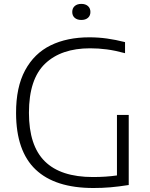

<svg xmlns="http://www.w3.org/2000/svg" viewBox="-20 -936 753 962"><path d="M625 -360V-9Q574 -1 533.2 2.5Q492.5 6 448 6Q256 6 158.5 -86.5Q61 -179 60.5 -369Q60 -499 105.8 -583.8Q151.5 -668.5 233.8 -708.8Q316 -749 427.5 -749Q473 -749 516 -743Q559 -737 606.5 -725V-669.5Q557 -683 515.2 -688.5Q473.5 -694 431.5 -694Q286.5 -694 205.8 -616.8Q125 -539.5 125 -371Q125 -206 204.8 -127.5Q284.5 -49 445.5 -49Q511 -49 566 -57V-360ZM342 -876Q342 -894.5 354.2 -905.5Q366.5 -916.5 387.5 -916.5Q408.5 -916.5 420.8 -905.5Q433 -894.5 433 -876Q433 -857.5 420.8 -846.8Q408.5 -836 387.5 -836Q366.5 -836 354.2 -846.8Q342 -857.5 342 -876Z"/></svg>

Font: Encode Sans Semi Expanded Light
Style: Regular
Weight: 300
Width: 6
Designer: Multiple Designers
Foundry: Impallari Type
Version: Version 2.000